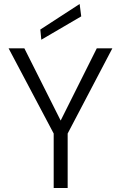

<svg xmlns="http://www.w3.org/2000/svg" viewBox="-20 -942 605 962"><path d="M249 0V-273L23 -700H102L297 -312H271L465 -700H543L319 -273V0ZM187 -743 182 -794 379 -922 387 -860Z"/></svg>

Font: DM Sans 16pt Light
Style: Regular
Weight: 300
Version: Version 4.004;gftools[0.9.30]